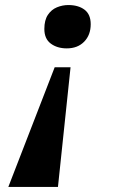

<svg xmlns="http://www.w3.org/2000/svg" viewBox="-20 -563 460 762"><path d="M245 -371Q207 -371 181.5 -390Q156 -409 156 -448Q156 -483 170 -504Q184 -525 206 -534Q228 -543 251 -543Q291 -543 315.5 -524.5Q340 -506 340 -467Q340 -424 314 -397.5Q288 -371 245 -371ZM13 179 197 -296H260L210 179Z"/></svg>

Font: Noto Serif ExtraBold
Style: Italic
Weight: 800
Italic angle: -12°
Designer: Monotype Design Team
Foundry: Monotype Imaging Inc.
Version: Version 2.013